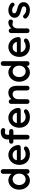

<svg xmlns="http://www.w3.org/2000/svg" viewBox="2054 -2834 790 4937"><g transform="rotate(-90 2448.5 -365.0)"><path d="M448 -61C448 -26 473 0 508 0C543 0 568 -26 568 -61V-679C568 -715 543 -740 508 -740C473 -740 448 -714 448 -679V-464C413 -509 353 -545 283 -545C150 -545 40 -426 40 -267C40 -107 146 10 278 10C350 10 415 -28 448 -76ZM160 -267C160 -362 219 -435 306 -435C394 -435 453 -362 453 -267C453 -172 394 -100 306 -100C219 -100 160 -172 160 -267Z M1125 -44C1144 -59 1153 -77 1153 -94C1153 -120 1131 -144 1102 -144C1091 -144 1080 -141 1068 -135C1046 -123 1022 -100 949 -100C880 -100 814 -144 797 -226H1127C1159 -226 1186 -248 1188 -280C1188 -424 1070 -545 935 -545C803 -545 678 -439 678 -260C678 -106 784 10 955 10C1021 10 1090 -15 1125 -44ZM935 -435C997 -435 1055 -390 1060 -333V-326H798C814 -409 868 -435 935 -435Z M1332 -571V-525H1278C1246 -525 1222 -502 1222 -470C1222 -438 1246 -415 1278 -415H1332V-61C1332 -26 1357 0 1392 0C1427 0 1452 -26 1452 -61V-415H1543C1575 -415 1599 -438 1599 -470C1599 -502 1575 -525 1543 -525H1452V-572C1452 -594 1463 -634 1514 -634C1537 -634 1564 -625 1576 -625C1601 -625 1624 -646 1624 -679C1624 -723 1576 -740 1532 -740C1398 -740 1332 -666 1332 -571Z M2080 -44C2099 -59 2108 -77 2108 -94C2108 -120 2086 -144 2057 -144C2046 -144 2035 -141 2023 -135C2001 -123 1977 -100 1904 -100C1835 -100 1769 -144 1752 -226H2082C2114 -226 2141 -248 2143 -280C2143 -424 2025 -545 1890 -545C1758 -545 1633 -439 1633 -260C1633 -106 1739 10 1910 10C1976 10 2045 -15 2080 -44ZM1890 -435C1952 -435 2010 -390 2015 -333V-326H1753C1769 -409 1823 -435 1890 -435Z M2652 0C2686 0 2712 -27 2712 -62V-317C2712 -470 2649 -545 2532 -545C2455 -545 2399 -504 2366 -464V-473C2366 -508 2340 -535 2306 -535C2272 -535 2246 -508 2246 -473V-62C2246 -27 2272 0 2306 0C2340 0 2366 -27 2366 -62V-285C2366 -374 2420 -435 2496 -435C2564 -435 2592 -388 2592 -317V-62C2592 -27 2618 0 2652 0Z M3224 -61C3224 -26 3249 0 3284 0C3319 0 3344 -26 3344 -61V-679C3344 -715 3319 -740 3284 -740C3249 -740 3224 -714 3224 -679V-464C3189 -509 3129 -545 3059 -545C2926 -545 2816 -426 2816 -267C2816 -107 2922 10 3054 10C3126 10 3191 -28 3224 -76ZM2936 -267C2936 -362 2995 -435 3082 -435C3170 -435 3229 -362 3229 -267C3229 -172 3170 -100 3082 -100C2995 -100 2936 -172 2936 -267Z M3901 -44C3920 -59 3929 -77 3929 -94C3929 -120 3907 -144 3878 -144C3867 -144 3856 -141 3844 -135C3822 -123 3798 -100 3725 -100C3656 -100 3590 -144 3573 -226H3903C3935 -226 3962 -248 3964 -280C3964 -424 3846 -545 3711 -545C3579 -545 3454 -439 3454 -260C3454 -106 3560 10 3731 10C3797 10 3866 -15 3901 -44ZM3711 -435C3773 -435 3831 -390 3836 -333V-326H3574C3590 -409 3644 -435 3711 -435Z M4187 -61V-298C4187 -394 4243 -440 4292 -440C4319 -440 4337 -426 4362 -426C4389 -426 4416 -444 4416 -488C4416 -519 4385 -545 4345 -545C4282 -545 4219 -517 4187 -461V-474C4187 -509 4162 -535 4127 -535C4092 -535 4067 -509 4067 -474V-61C4067 -26 4092 0 4127 0C4162 0 4187 -26 4187 -61Z M4665 10C4758 10 4862 -47 4862 -150C4862 -267 4767 -295 4686 -317C4627 -333 4576 -346 4576 -392C4576 -442 4622 -447 4652 -447C4701 -447 4740 -428 4763 -399C4780 -383 4811 -380 4831 -396C4859 -419 4852 -450 4837 -470C4795 -523 4716 -545 4655 -545C4557 -545 4461 -486 4461 -387C4461 -269 4562 -242 4645 -219C4704 -203 4754 -188 4754 -145C4754 -93 4705 -87 4676 -86C4612 -86 4573 -108 4535 -147C4512 -170 4487 -170 4466 -157C4432 -135 4436 -102 4449 -83C4501 -13 4586 10 4665 10Z"/></g></svg>

Font: Hotpoint
Style: Bold
Weight: 700
Designer: Andrew Paglinawan, Luciano Perondi, Riccardo Olocco
Foundry: CAST Cooperativa Anonima Servizi Tipografici
Version: Version 1.000;PS 2.1;hotconv 16.6.51;makeotf.lib2.5.65220